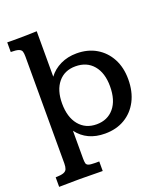

<svg xmlns="http://www.w3.org/2000/svg" viewBox="-150 -740 903 1041"><g transform="rotate(-20 301.5 -219.0)"><path d="M10.3 198.7V143.6Q41 143.1 55.9 137.7Q70.8 132.3 75.4 120.4Q80.1 108.4 80.1 89.4V-528.3Q80.1 -546.4 76.7 -557.1Q73.2 -567.9 59.1 -573Q44.9 -578.1 13.7 -578.1V-633.8Q15.6 -633.8 24.9 -633.5Q34.2 -633.3 46.6 -633.3Q59.1 -633.3 69.8 -633.3Q98.1 -633.3 127 -634Q155.8 -634.8 184.6 -635.7V-373.5Q210.4 -408.7 252.4 -429Q294.4 -449.2 345.7 -449.2Q410.2 -449.2 458.7 -420.7Q507.3 -392.1 534.7 -341.1Q562 -290 562 -222.2Q562 -150.9 534.7 -98.1Q507.3 -45.4 458.5 -16.4Q409.7 12.7 344.2 12.7Q240.2 12.7 184.6 -61.5V98.6Q184.6 115.7 186.8 125.5Q189 135.3 199.7 139.4Q210.4 143.6 235.8 143.6H261.7V198.7Q256.3 198.7 238 198.5Q219.7 198.2 197 198Q174.3 197.8 154.8 197.5Q135.3 197.3 127.4 197.3Q121.1 197.3 104 197.5Q86.9 197.8 66.4 198Q45.9 198.2 29.8 198.5Q13.7 198.7 10.3 198.7ZM318.4 -50.3Q381.3 -50.3 418.7 -94.7Q456.1 -139.2 456.1 -219.7Q456.1 -296.9 418.7 -341.1Q381.3 -385.3 315.9 -385.3Q252.9 -385.3 216.3 -341.1Q179.7 -296.9 179.7 -220.2Q179.7 -141.6 217 -95.9Q254.4 -50.3 318.4 -50.3Z"/></g></svg>

Font: Kameron Medium
Style: Regular
Weight: 500
Designer: Vernon Adams
Foundry: Vernon Adams
Version: Version 1.100